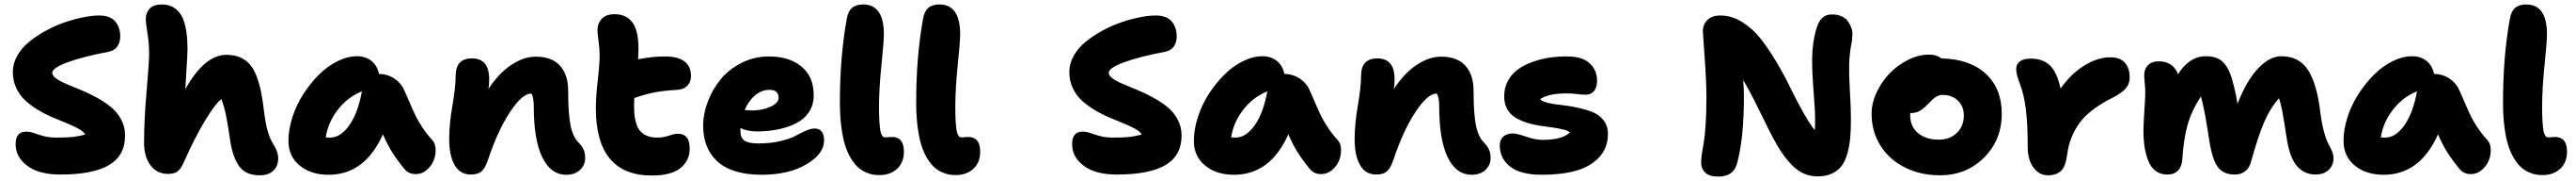

<svg xmlns="http://www.w3.org/2000/svg" viewBox="-20 -780 11674 818"><path d="M252.9 8.8Q157.2 8.8 104 -30.5Q50.8 -69.8 50.8 -128.9Q50.8 -185.1 99.1 -185.1Q115.7 -185.1 134 -178.5Q152.3 -171.9 177.7 -165Q203.1 -158.2 236.8 -158.2Q283.2 -158.2 308.8 -160.9Q334.5 -163.6 366.2 -171.9Q359.9 -184.6 337.9 -197Q315.9 -209.5 286.6 -221.4Q257.3 -233.4 223.1 -247.6Q189 -261.7 156.5 -280.8Q124 -299.8 97.4 -323.2Q70.8 -346.7 54.4 -380.6Q38.1 -414.6 38.1 -455.1Q38.1 -492.7 58.3 -528.3Q78.6 -564 112.1 -591.1Q145.5 -618.2 187.5 -641.1Q229.5 -664.1 273.2 -679Q316.9 -693.8 357.4 -701.9Q397.9 -710 429.2 -710Q479.5 -710 502.2 -683.1Q524.9 -656.2 524.9 -615.2Q524.9 -588.4 511.5 -569.6Q498 -550.8 471.2 -545.9Q357.4 -524.4 287.1 -498.8Q216.8 -473.1 216.8 -451.2Q216.8 -438 235.1 -425Q253.4 -412.1 282.5 -399.9Q311.5 -387.7 346.7 -373.3Q381.8 -358.9 417 -339.8Q452.1 -320.8 481.2 -297.6Q510.3 -274.4 528.6 -241Q546.9 -207.5 546.9 -168Q546.9 -77.1 474.4 -34.2Q401.9 8.8 252.9 8.8Z M740.7 5.9Q690.9 5.9 661.9 -33.2Q632.8 -72.3 632.8 -134.8Q632.8 -235.4 644.3 -367.2Q655.8 -499 655.8 -538.1Q655.8 -584 648.2 -630.4Q640.6 -676.8 640.6 -693.8Q640.6 -722.2 658.2 -741Q675.8 -759.8 713.9 -759.8Q770 -759.8 799.8 -713.4Q829.6 -667 829.6 -557.1Q829.6 -532.2 825.4 -471.2Q821.3 -410.2 819.8 -377Q906.7 -532.2 1006.8 -532.2Q1042.5 -532.2 1069.1 -520.3Q1095.7 -508.3 1113.5 -487.5Q1131.3 -466.8 1144 -432.1Q1156.7 -397.5 1164.1 -359.4Q1171.4 -321.3 1177.7 -267.1Q1180.2 -249 1182.9 -233.2Q1185.5 -217.3 1188.2 -205.8Q1190.9 -194.3 1194.8 -182.4Q1198.7 -170.4 1200.9 -163.8Q1203.1 -157.2 1208 -147.7Q1212.9 -138.2 1214.6 -135.3Q1216.3 -132.3 1221.4 -123.3Q1226.6 -114.3 1227.5 -112.8Q1240.7 -87.4 1240.7 -64.9Q1240.7 -29.3 1218.8 -8.5Q1196.8 12.2 1156.7 12.2Q1094.7 12.2 1064.9 -27.3Q1035.2 -66.9 1023.4 -143.1Q1011.7 -224.1 1003.4 -262.5Q995.1 -300.8 983.4 -332Q958.5 -315.4 910.9 -237.8Q863.3 -160.2 810.5 -41Q797.4 -13.2 782.2 -3.7Q767.1 5.9 740.7 5.9Z M1469.2 9.8Q1388.2 9.8 1337.6 -32.2Q1287.1 -74.2 1287.1 -143.1Q1287.1 -194.3 1304.9 -249.8Q1322.8 -305.2 1353.8 -353.5Q1384.8 -401.9 1423.8 -441.2Q1462.9 -480.5 1509 -503.2Q1555.2 -525.9 1599.1 -525.9Q1636.2 -525.9 1663.1 -504.6Q1689.9 -483.4 1697.3 -445.8Q1737.3 -445.3 1768.1 -424.3Q1798.8 -403.3 1812 -372.1Q1819.8 -354.5 1837.9 -313Q1856 -271.5 1865 -253.2Q1874 -234.9 1894 -204.3Q1914.1 -173.8 1939 -147Q1953.1 -131.8 1954.1 -105.5Q1955.1 -79.1 1945.1 -54.4Q1935.1 -29.8 1913.3 -11.5Q1891.6 6.8 1864.3 6.8Q1831.5 6.8 1813 -16.1Q1779.8 -56.2 1757.3 -91.8Q1734.9 -127.4 1715.3 -172.9Q1633.3 9.8 1469.2 9.8ZM1476.1 -158.2Q1522.5 -158.2 1562 -212.6Q1601.6 -267.1 1620.1 -367.2Q1555.2 -341.3 1510.7 -283.9Q1466.3 -226.6 1456.1 -159.2Q1462.9 -158.2 1476.1 -158.2Z M2545.9 9.8Q2476.1 9.8 2437.5 -69.1Q2398.9 -147.9 2398.9 -298.8Q2398.9 -338.4 2388.7 -356.9H2385.7Q2346.7 -356.9 2291.3 -273.7Q2235.8 -190.4 2191.9 -59.1Q2178.7 -19.5 2161.9 -5.4Q2145 8.8 2113.8 8.8Q2064.5 8.8 2040 -34.4Q2015.6 -77.6 2015.6 -150.9Q2015.6 -218.8 2030.3 -303.2Q2044.9 -387.7 2044.9 -437Q2044.9 -516.1 2118.7 -516.1Q2196.8 -516.1 2196.8 -421.9Q2196.8 -394.5 2192.9 -377Q2239.7 -448.7 2296.4 -486.3Q2353 -523.9 2407.7 -523.9Q2481 -523.9 2517.8 -482.9Q2554.7 -441.9 2554.7 -370.1Q2554.7 -267.6 2565.2 -214.8Q2575.7 -162.1 2600.6 -137.2Q2616.7 -121.1 2624.3 -104.7Q2631.8 -88.4 2631.8 -64.9Q2631.8 -34.2 2608.6 -12.2Q2585.4 9.8 2545.9 9.8Z M2933.6 13.2Q2680.2 13.2 2680.2 -292Q2680.2 -342.3 2688.7 -415.8Q2697.3 -489.3 2697.3 -529.8Q2697.3 -559.1 2692.4 -594.7Q2687.5 -630.4 2687.5 -644Q2687.5 -674.3 2707 -695.1Q2726.6 -715.8 2765.6 -715.8Q2817.9 -715.8 2845.7 -679Q2873.5 -642.1 2873.5 -558.1Q2873.5 -544.4 2871.6 -512.2Q2936.5 -524.9 2992.2 -524.9Q3111.3 -524.9 3111.3 -436Q3111.3 -408.7 3094.2 -392.1Q3077.1 -375.5 3049.3 -374Q2987.3 -370.6 2945.1 -362.3Q2902.8 -354 2854.5 -336.9Q2853.5 -323.7 2853.5 -297.9Q2853.5 -221.7 2879.4 -189.9Q2905.3 -158.2 2959.5 -158.2Q2984.4 -158.2 3011.2 -167Q3038.1 -175.8 3050.3 -175.8Q3105.5 -175.8 3105.5 -109.9Q3105.5 -53.7 3063.5 -20.3Q3021.5 13.2 2933.6 13.2Z M3430.2 9.8Q3362.8 9.8 3311.5 -6.3Q3260.3 -22.5 3229 -52.2Q3197.8 -82 3182.1 -121.6Q3166.5 -161.1 3166.5 -210Q3166.5 -265.6 3187.7 -321.3Q3209 -377 3246.6 -422.4Q3284.2 -467.8 3341.3 -496.3Q3398.4 -524.9 3464.4 -524.9Q3556.6 -524.9 3612.1 -479.2Q3667.5 -433.6 3667.5 -349.1Q3667.5 -307.1 3647 -275.1Q3626.5 -243.2 3590.1 -224.1Q3553.7 -205.1 3508.1 -195.6Q3462.4 -186 3408.2 -186Q3368.2 -186 3335.4 -201.2V-187Q3335.4 -157.2 3353.5 -144.5Q3371.6 -131.8 3417.5 -131.8Q3471.2 -131.8 3515.9 -142.3Q3560.5 -152.8 3583.7 -165.5Q3606.9 -178.2 3630.6 -188.7Q3654.3 -199.2 3671.4 -199.2Q3714.4 -199.2 3714.4 -145Q3714.4 -84.5 3634.5 -37.4Q3554.7 9.8 3430.2 9.8ZM3467.3 -374Q3431.2 -374 3401.9 -349.4Q3372.6 -324.7 3354.5 -283.2Q3378.9 -280.8 3389.2 -280.8Q3433.1 -280.8 3470.7 -297.4Q3508.3 -314 3508.3 -337.9Q3508.3 -374 3467.3 -374Z M3965.3 11.2Q3949.2 11.2 3934.8 8.8Q3920.4 6.3 3901.6 -2.2Q3882.8 -10.7 3867.4 -24.7Q3852.1 -38.6 3836.4 -63.7Q3820.8 -88.9 3810.1 -122.3Q3799.3 -155.8 3792.7 -205.8Q3786.1 -255.9 3786.1 -316.9Q3786.1 -524.4 3817.4 -695.8Q3823.2 -729 3841.1 -744.4Q3858.9 -759.8 3891.6 -759.8Q3985.4 -759.8 3985.4 -625Q3985.4 -591.8 3974.4 -485.6Q3963.4 -379.4 3963.4 -296.9Q3963.4 -258.3 3965.1 -231.7Q3966.8 -205.1 3969.2 -190.9Q3971.7 -176.8 3976.1 -169.4Q3980.5 -162.1 3983.9 -160.6Q3987.3 -159.2 3993.2 -159.2Q4000 -159.2 4009 -160.2Q4018.1 -161.1 4021.5 -161.1Q4076.2 -161.1 4076.2 -94.2Q4076.2 -45.9 4045.4 -17.3Q4014.6 11.2 3965.3 11.2Z M4311 11.2Q4294.9 11.2 4280.5 8.8Q4266.1 6.3 4247.3 -2.2Q4228.5 -10.7 4213.1 -24.7Q4197.8 -38.6 4182.1 -63.7Q4166.5 -88.9 4155.8 -122.3Q4145 -155.8 4138.4 -205.8Q4131.8 -255.9 4131.8 -316.9Q4131.8 -524.4 4163.1 -695.8Q4168.9 -729 4186.8 -744.4Q4204.6 -759.8 4237.3 -759.8Q4331.1 -759.8 4331.1 -625Q4331.1 -591.8 4320.1 -485.6Q4309.1 -379.4 4309.1 -296.9Q4309.1 -258.3 4310.8 -231.7Q4312.5 -205.1 4314.9 -190.9Q4317.4 -176.8 4321.8 -169.4Q4326.2 -162.1 4329.6 -160.6Q4333 -159.2 4338.9 -159.2Q4345.7 -159.2 4354.7 -160.2Q4363.8 -161.1 4367.2 -161.1Q4421.9 -161.1 4421.9 -94.2Q4421.9 -45.9 4391.1 -17.3Q4360.4 11.2 4311 11.2Z M5040.5 8.8Q4944.8 8.8 4891.6 -30.5Q4838.4 -69.8 4838.4 -128.9Q4838.4 -185.1 4886.7 -185.1Q4903.3 -185.1 4921.6 -178.5Q4939.9 -171.9 4965.3 -165Q4990.7 -158.2 5024.4 -158.2Q5070.8 -158.2 5096.4 -160.9Q5122.1 -163.6 5153.8 -171.9Q5147.5 -184.6 5125.5 -197Q5103.5 -209.5 5074.2 -221.4Q5044.9 -233.4 5010.7 -247.6Q4976.6 -261.7 4944.1 -280.8Q4911.6 -299.8 4885 -323.2Q4858.4 -346.7 4842 -380.6Q4825.7 -414.6 4825.7 -455.1Q4825.7 -492.7 4845.9 -528.3Q4866.2 -564 4899.7 -591.1Q4933.1 -618.2 4975.1 -641.1Q5017.1 -664.1 5060.8 -679Q5104.5 -693.8 5145 -701.9Q5185.5 -710 5216.8 -710Q5267.1 -710 5289.8 -683.1Q5312.5 -656.2 5312.5 -615.2Q5312.5 -588.4 5299.1 -569.6Q5285.6 -550.8 5258.8 -545.9Q5145 -524.4 5074.7 -498.8Q5004.4 -473.1 5004.4 -451.2Q5004.4 -438 5022.7 -425Q5041 -412.1 5070.1 -399.9Q5099.1 -387.7 5134.3 -373.3Q5169.4 -358.9 5204.6 -339.8Q5239.7 -320.8 5268.8 -297.6Q5297.9 -274.4 5316.2 -241Q5334.5 -207.5 5334.5 -168Q5334.5 -77.1 5262 -34.2Q5189.5 8.8 5040.5 8.8Z M5572.3 9.8Q5491.2 9.8 5440.7 -32.2Q5390.1 -74.2 5390.1 -143.1Q5390.1 -194.3 5408 -249.8Q5425.8 -305.2 5456.8 -353.5Q5487.8 -401.9 5526.9 -441.2Q5565.9 -480.5 5612.1 -503.2Q5658.2 -525.9 5702.1 -525.9Q5739.3 -525.9 5766.1 -504.6Q5793 -483.4 5800.3 -445.8Q5840.3 -445.3 5871.1 -424.3Q5901.9 -403.3 5915 -372.1Q5922.9 -354.5 5940.9 -313Q5959 -271.5 5968 -253.2Q5977.1 -234.9 5997.1 -204.3Q6017.1 -173.8 6042 -147Q6056.2 -131.8 6057.1 -105.5Q6058.1 -79.1 6048.1 -54.4Q6038.1 -29.8 6016.4 -11.5Q5994.6 6.8 5967.3 6.8Q5934.6 6.8 5916 -16.1Q5882.8 -56.2 5860.4 -91.8Q5837.9 -127.4 5818.4 -172.9Q5736.3 9.8 5572.3 9.8ZM5579.1 -158.2Q5625.5 -158.2 5665 -212.6Q5704.6 -267.1 5723.1 -367.2Q5658.2 -341.3 5613.8 -283.9Q5569.3 -226.6 5559.1 -159.2Q5565.9 -158.2 5579.1 -158.2Z M6648.9 9.8Q6579.1 9.8 6540.5 -69.1Q6502 -147.9 6502 -298.8Q6502 -338.4 6491.7 -356.9H6488.8Q6449.7 -356.9 6394.3 -273.7Q6338.9 -190.4 6294.9 -59.1Q6281.7 -19.5 6264.9 -5.4Q6248 8.8 6216.8 8.8Q6167.5 8.8 6143.1 -34.4Q6118.7 -77.6 6118.7 -150.9Q6118.7 -218.8 6133.3 -303.2Q6147.9 -387.7 6147.9 -437Q6147.9 -516.1 6221.7 -516.1Q6299.8 -516.1 6299.8 -421.9Q6299.8 -394.5 6295.9 -377Q6342.8 -448.7 6399.4 -486.3Q6456.1 -523.9 6510.7 -523.9Q6584 -523.9 6620.8 -482.9Q6657.7 -441.9 6657.7 -370.1Q6657.7 -267.6 6668.2 -214.8Q6678.7 -162.1 6703.6 -137.2Q6719.7 -121.1 6727.3 -104.7Q6734.9 -88.4 6734.9 -64.9Q6734.9 -34.2 6711.7 -12.2Q6688.5 9.8 6648.9 9.8Z M6967.3 9.8Q6870.1 9.8 6823.2 -27.3Q6776.4 -64.5 6776.4 -122.1Q6776.4 -147.5 6791.7 -162.1Q6807.1 -176.8 6836.4 -176.8Q6853.5 -176.8 6895.8 -162.4Q6938 -147.9 6969.2 -147.9Q7059.6 -147.9 7094.2 -181.2Q7085.4 -189.5 7064 -194.8Q7042.5 -200.2 7015.9 -203.9Q6989.3 -207.5 6958.7 -211.9Q6928.2 -216.3 6899.7 -225.3Q6871.1 -234.4 6847.9 -248Q6824.7 -261.7 6810.5 -286.4Q6796.4 -311 6796.4 -344.2Q6796.4 -383.8 6813.7 -415.3Q6831.1 -446.8 6859.6 -467Q6888.2 -487.3 6926.3 -500.7Q6964.4 -514.2 7003.7 -519.8Q7043 -525.4 7084.5 -524.9Q7150.9 -524.4 7184.1 -493.7Q7217.3 -462.9 7217.3 -415Q7217.3 -385.7 7203.9 -368.9Q7190.4 -352.1 7166.5 -352.1Q7149.9 -352.1 7126.2 -355Q7102.5 -357.9 7079.6 -357.9Q6996.1 -357.9 6959.5 -332Q6967.3 -321.8 6994.4 -315.2Q7021.5 -308.6 7054.9 -305.4Q7088.4 -302.2 7126.2 -294.2Q7164.1 -286.1 7194.8 -274.4Q7225.6 -262.7 7246.1 -237.3Q7266.6 -211.9 7266.6 -175.8Q7266.6 -111.8 7227.1 -69.3Q7187.5 -26.9 7122.1 -8.5Q7056.6 9.8 6967.3 9.8Z M7766.6 18.1Q7726.1 18.1 7707.5 0Q7689 -18.1 7689 -45.9Q7689 -63 7692.6 -86.9Q7696.3 -110.8 7700.9 -136Q7705.6 -161.1 7709.2 -215.8Q7712.9 -270.5 7712.9 -341.8Q7712.9 -409.7 7704.8 -520.8Q7696.8 -631.8 7696.8 -638.2Q7696.8 -669.4 7717.5 -689.7Q7738.3 -710 7775.9 -710Q7826.7 -710 7874 -680.9Q7921.4 -651.9 7956.8 -607.4Q7992.2 -563 8028.1 -503.4Q8064 -443.8 8090.3 -389.4Q8116.7 -335 8147.9 -278.8Q8179.2 -222.7 8203.6 -191.9Q8205.6 -211.4 8205.6 -227.1Q8205.6 -281.7 8198.5 -368.7Q8191.4 -455.6 8192.1 -519.3Q8192.9 -583 8209 -643.1Q8219.7 -681.6 8236.8 -698.2Q8253.9 -714.8 8281.7 -714.8Q8305.7 -714.8 8324.2 -706.8Q8342.8 -698.7 8352.5 -685.8Q8362.3 -672.9 8368.7 -657Q8375 -641.1 8374.5 -625.7Q8374 -610.4 8372.6 -597.2Q8360.8 -539.6 8359.9 -488.3Q8358.9 -437 8363.3 -364.5Q8367.7 -292 8367.7 -242.2Q8367.7 -192.9 8364.5 -157Q8361.3 -121.1 8351.8 -86.7Q8342.3 -52.2 8325.9 -30.5Q8309.6 -8.8 8282.2 4.2Q8254.9 17.1 8216.8 17.1Q8183.6 17.1 8154.5 4.4Q8125.5 -8.3 8101.3 -33Q8077.1 -57.6 8056.4 -87.4Q8035.6 -117.2 8013.7 -158.9Q7991.7 -200.7 7973.1 -239.3Q7954.6 -277.8 7929 -328.1Q7903.3 -378.4 7879.9 -418Q7882.8 -378.9 7882.8 -341.8Q7882.8 -155.3 7851.6 -41Q7835.9 18.1 7766.6 18.1ZM8145.5 -106Q8146.5 -106.4 8148.7 -107.4Q8150.9 -108.4 8151.9 -108.9Z M8771.5 12.2Q8682.6 12.2 8611.8 -23.4Q8541 -59.1 8501.2 -122.6Q8461.4 -186 8461.4 -266.1Q8461.4 -314 8484.4 -362.8Q8507.3 -411.6 8543.7 -449Q8580.1 -486.3 8627.7 -509.8Q8675.3 -533.2 8721.2 -533.2Q8757.3 -533.2 8777.3 -516.1Q8906.7 -513.2 8979 -446.5Q9051.3 -379.9 9051.3 -266.1Q9051.3 -147.5 8970.9 -67.6Q8890.6 12.2 8771.5 12.2ZM8636.2 -258.8Q8636.2 -209 8671.4 -179Q8706.5 -148.9 8766.1 -148.9Q8815.9 -148.9 8847.7 -179.2Q8879.4 -209.5 8879.4 -257.8Q8879.4 -299.8 8852.5 -325.4Q8825.7 -351.1 8783.2 -351.1Q8778.8 -351.1 8774.7 -350.6Q8770.5 -350.1 8766.4 -348.4Q8762.2 -346.7 8759.3 -345.7Q8756.3 -344.7 8751.7 -341.3Q8747.1 -337.9 8745.1 -336.7Q8743.2 -335.4 8737.8 -330.3Q8732.4 -325.2 8730.7 -323.5Q8729 -321.8 8722.7 -315.4Q8716.3 -309.1 8714.4 -307.1Q8692.9 -285.6 8676.8 -277.3Q8660.6 -269 8637.2 -269Q8636.2 -266.1 8636.2 -258.8Z M9260.7 12.2Q9220.2 12.2 9194.6 -23.2Q9168.9 -58.6 9168.9 -115.2Q9168.9 -219.7 9160.6 -286.1Q9152.3 -352.5 9132.8 -402.8Q9116.7 -444.8 9116.7 -467.8Q9116.7 -489.7 9133.1 -502.4Q9149.4 -515.1 9183.1 -515.1Q9236.8 -515.1 9269 -484.9Q9301.3 -454.6 9317.9 -379.9Q9364.3 -445.8 9424.6 -483.4Q9484.9 -521 9543 -521Q9587.4 -521 9609.1 -496.8Q9630.9 -472.7 9630.9 -429.2Q9630.9 -400.4 9612.5 -379.6Q9594.2 -358.9 9550.8 -336.9Q9449.2 -286.1 9403.8 -224.4Q9358.4 -162.6 9347.7 -82Q9340.8 -27.3 9319.8 -7.6Q9298.8 12.2 9260.7 12.2Z M9800.8 8.8Q9770 8.8 9748.3 -7.8Q9726.6 -24.4 9715.1 -53.7Q9703.6 -83 9698.5 -116.2Q9693.4 -149.4 9693.4 -189.9Q9693.4 -218.8 9697.5 -278.1Q9701.7 -337.4 9701.7 -365.2Q9701.7 -379.9 9699.2 -405.3Q9696.8 -430.7 9696.8 -441.9Q9696.8 -467.8 9714.1 -485.4Q9731.4 -502.9 9762.7 -502.9Q9826.7 -502.9 9850.6 -444.8Q9872.6 -481.9 9904.8 -503.9Q9937 -525.9 9976.6 -525.9Q10005.9 -525.9 10026.6 -517.3Q10047.4 -508.8 10062 -490.2Q10076.7 -471.7 10085.9 -448.5Q10095.2 -425.3 10103.5 -390.1Q10113.3 -351.1 10119.6 -311Q10160.2 -415 10212.6 -470.5Q10265.1 -525.9 10318.4 -525.9Q10397.9 -525.9 10438.5 -464.6Q10479 -403.3 10494.6 -274.9Q10501 -222.7 10511.7 -184.1Q10522.5 -145.5 10531.7 -129.2Q10541 -112.8 10547.9 -96.4Q10554.7 -80.1 10554.7 -64.9Q10554.7 -33.2 10532.7 -12.2Q10510.7 8.8 10473.6 8.8Q10422.9 8.8 10389.6 -28.8Q10356.4 -66.4 10342.8 -153.8Q10329.1 -242.7 10322.5 -277.3Q10315.9 -312 10307.6 -335.9Q10266.6 -289.6 10239.7 -226.6Q10212.9 -163.6 10182.6 -55.2Q10175.3 -22.9 10155.8 -7.1Q10136.2 8.8 10107.4 8.8Q10053.2 8.8 10028.3 -28.1Q10003.4 -64.9 9990.7 -151.9Q9968.8 -296.4 9953.6 -344.2Q9912.1 -280.3 9893.8 -217Q9875.5 -153.8 9869.6 -60.1Q9867.2 -27.3 9850.1 -9.3Q9833 8.8 9800.8 8.8Z M10782.2 9.8Q10701.2 9.8 10650.6 -32.2Q10600.1 -74.2 10600.1 -143.1Q10600.1 -194.3 10617.9 -249.8Q10635.7 -305.2 10666.7 -353.5Q10697.8 -401.9 10736.8 -441.2Q10775.9 -480.5 10822 -503.2Q10868.2 -525.9 10912.1 -525.9Q10949.2 -525.9 10976.1 -504.6Q11002.9 -483.4 11010.3 -445.8Q11050.3 -445.3 11081.1 -424.3Q11111.8 -403.3 11125 -372.1Q11132.8 -354.5 11150.9 -313Q11168.9 -271.5 11178 -253.2Q11187 -234.9 11207 -204.3Q11227.1 -173.8 11252 -147Q11266.1 -131.8 11267.1 -105.5Q11268.1 -79.1 11258.1 -54.4Q11248 -29.8 11226.3 -11.5Q11204.6 6.8 11177.2 6.8Q11144.5 6.8 11126 -16.1Q11092.8 -56.2 11070.3 -91.8Q11047.9 -127.4 11028.3 -172.9Q10946.3 9.8 10782.2 9.8ZM10789.1 -158.2Q10835.4 -158.2 10875 -212.6Q10914.6 -267.1 10933.1 -367.2Q10868.2 -341.3 10823.7 -283.9Q10779.3 -226.6 10769 -159.2Q10775.9 -158.2 10789.1 -158.2Z M11502 11.2Q11485.8 11.2 11471.4 8.8Q11457 6.3 11438.2 -2.2Q11419.4 -10.7 11404.1 -24.7Q11388.7 -38.6 11373 -63.7Q11357.4 -88.9 11346.7 -122.3Q11335.9 -155.8 11329.3 -205.8Q11322.8 -255.9 11322.8 -316.9Q11322.8 -524.4 11354 -695.8Q11359.9 -729 11377.7 -744.4Q11395.5 -759.8 11428.2 -759.8Q11522 -759.8 11522 -625Q11522 -591.8 11511 -485.6Q11500 -379.4 11500 -296.9Q11500 -258.3 11501.7 -231.7Q11503.4 -205.1 11505.9 -190.9Q11508.3 -176.8 11512.7 -169.4Q11517.1 -162.1 11520.5 -160.6Q11523.9 -159.2 11529.8 -159.2Q11536.6 -159.2 11545.7 -160.2Q11554.7 -161.1 11558.1 -161.1Q11612.8 -161.1 11612.8 -94.2Q11612.8 -45.9 11582 -17.3Q11551.3 11.2 11502 11.2Z"/></svg>

Font: Shantell Sans Normal
Style: Regular
Weight: 800
Designer: Stephen Nixon, Anya Danilova, Shantell Martin
Foundry: Arrow Type
Version: Version 1.006;[559af2be0]